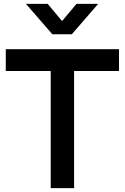

<svg xmlns="http://www.w3.org/2000/svg" viewBox="-20 -975 647 995"><path d="M242.8 0V-607.2H10V-720H596.7V-607.2H363.9V0ZM114.5 -955H227L301.7 -865.8L376.3 -955H488.8L352.2 -797.5H251.2Z"/></svg>

Font: Vela Sans GX ExtLt
Style: Regular
Weight: 200
Designer: Principal design: Mikhail Sharanda - project Manrope.
Design modification: Ravid Balaliev
Foundry: Mikhail Sharanda
Version: Version 1.001